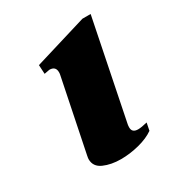

<svg xmlns="http://www.w3.org/2000/svg" viewBox="-124 -567 624 666"><g transform="rotate(-30 187.5 -234.5)"><path d="M74 -46Q74 -50 76 -60L135 -349Q136 -353 136 -359Q136 -383 111 -383Q109 -383 90 -379L88 -415L299 -479H332L252 -83Q251 -78 251 -71Q251 -50 275 -50Q288 -50 312 -56L306 -26Q282 -9 245 0.5Q208 10 172 10Q133 10 103.5 -3Q74 -16 74 -46Z"/></g></svg>

Font: Taviraj
Style: Bold Italic
Weight: 700
Italic angle: -12°
Designer: Katatrad Team
Foundry: CadsonDemak
Version: Version 1.001